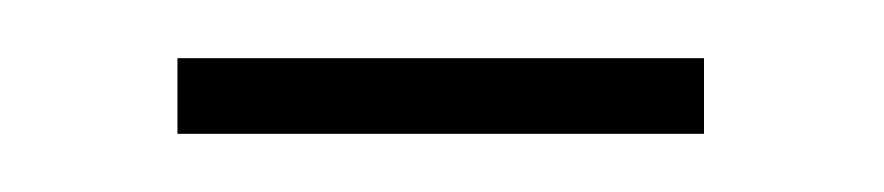

<svg xmlns="http://www.w3.org/2000/svg" viewBox="-20 -330 304 66"><path d="M41 -310V-284H222V-310Z"/></svg>

Font: Noto Sans Gurmukhi UI ExtraCondensed Thin
Style: Regular
Weight: 100
Width: 2
Designer: Jelle Bosma - Monotype Design Team
Foundry: Monotype Imaging Inc.
Version: Version 2.004